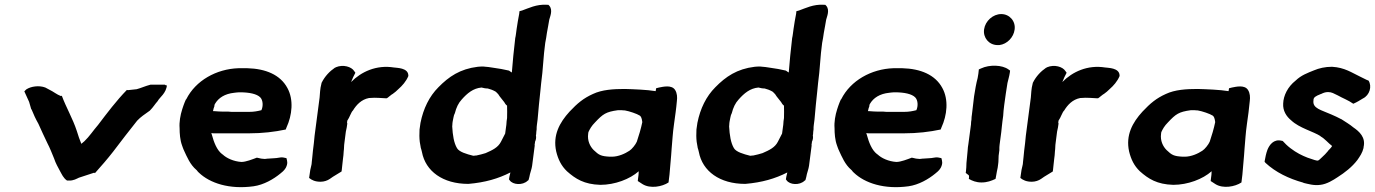

<svg xmlns="http://www.w3.org/2000/svg" viewBox="-20 -775 5765 805"><path d="M82 -392 102 -348 111 -317H112C121 -295 129 -277 141 -256C153 -229 166 -201 179 -174C189 -155 198 -132 207 -110C213 -91 224 -72 232 -57C239 -45 245 -29 261 -18H269C288 -17 302 -26 311 -30L375 -51L378 -49C404 -78 431 -109 455 -140C488 -183 521 -227 555 -269C570 -285 587 -296 608 -311C623 -326 630 -339 641 -351C648 -366 678 -384 680 -420L678 -416L671 -420H611C588 -414 572 -406 553 -401L516 -397L512 -398C468 -353 429 -301 391 -251C371 -228 355 -203 334 -183L321 -172C314 -188 308 -207 302 -226C285 -278 257 -325 239 -374L236 -372C217 -379 206 -390 185 -400L170 -408C144 -418 109 -413 90 -400Z M733 -238C733 -215 735 -188 743 -166C745 -159 748 -153 750 -147L751 -146V-145C764 -117 777 -85 803 -63C807 -60 807 -57 814 -51C860 -7 942 20 1043 6C1086 0 1127 -24 1155 -47C1161 -52 1171 -59 1178 -71C1188 -90 1184 -100 1181 -112C1171 -114 1163 -117 1150 -114C1135 -111 1127 -112 1105 -110H1103C1091 -108 1090 -108 1075 -110L1057 -114C1038 -107 1011 -96 992 -96C960 -98 929 -112 913 -128H912L911 -129C889 -146 877 -178 868 -211C867 -213 867 -214 866 -217C870 -216 876 -216 883 -216H1024C1080 -216 1131 -222 1178 -232L1181 -240C1205 -292 1212 -357 1185 -406C1155 -462 1093 -487 1017 -489H980C887 -486 800 -437 761 -359L760 -358L759 -357C756 -349 752 -342 749 -332L744 -317C736 -292 731 -263 733 -238ZM873 -309C874 -316 877 -325 879 -330V-333C879 -334 879 -335 881 -339C896 -365 923 -382 962 -386C966 -387 973 -387 982 -388H986C1026 -388 1057 -381 1071 -367C1083 -355 1084 -330 1076 -313C1060 -309 1045 -306 1026 -306H958C950 -306 945 -306 938 -307H916C903 -307 892 -308 878 -309Z M1328 -426C1321 -400 1322 -383 1320 -366L1299 -206C1297 -184 1295 -165 1292 -143C1290 -126 1289 -108 1287 -94V-93C1287 -85 1283 -74 1281 -63L1276 -29C1287 -20 1301 -13 1324 -13C1339 -13 1353 -18 1363 -25L1376 -34C1387 -41 1401 -49 1412 -56L1413 -63C1415 -78 1416 -95 1418 -109C1419 -119 1421 -129 1421 -140C1423 -154 1422 -164 1424 -176L1430 -223C1433 -235 1435 -247 1436 -256V-258L1435 -260L1436 -269C1446 -283 1452 -305 1460 -312C1474 -335 1495 -358 1527 -364C1558 -367 1582 -363 1596 -363H1602C1610 -368 1615 -374 1624 -380H1625C1635 -387 1643 -394 1651 -402C1666 -415 1683 -434 1692 -456V-460C1690 -491 1644 -490 1633 -492H1632C1558 -504 1494 -474 1452 -431C1457 -444 1464 -459 1470 -470L1465 -477C1454 -495 1419 -506 1388 -493L1387 -492L1384 -491C1362 -476 1342 -455 1329 -429L1328 -427Z M1739 -232C1738 -215 1738 -196 1740 -180L1744 -157V-156C1746 -149 1748 -144 1749 -138C1764 -57 1837 -4 1943 -4H1944C2014 -10 2069 -26 2120 -52C2119 -48 2117 -40 2116 -35L2114 -23L2117 -19C2130 0 2171 3 2192 -17L2196 -20C2199 -28 2200 -37 2202 -45C2204 -54 2209 -66 2211 -80L2222 -165C2221 -168 2222 -171 2223 -177V-180C2227 -189 2229 -197 2227 -208L2228 -212C2228 -218 2229 -226 2230 -233V-235C2230 -240 2230 -244 2231 -251L2234 -274C2238 -315 2241 -357 2246 -397C2247 -406 2248 -415 2249 -427C2257 -483 2258 -539 2266 -595C2269 -608 2271 -624 2273 -637C2276 -656 2280 -672 2283 -693C2286 -705 2299 -733 2283 -751L2279 -755H2273C2229 -758 2195 -740 2169 -731L2158 -728L2157 -718C2153 -696 2149 -676 2146 -653C2144 -640 2143 -626 2140 -614V-613C2134 -565 2130 -518 2126 -471C2125 -471 2117 -477 2114 -479C2093 -484 2071 -488 2048 -491L2028 -494C2020 -495 2013 -495 2007 -496H2005C1999 -496 1990 -496 1983 -495C1909 -486 1862 -454 1818 -409C1780 -371 1755 -320 1743 -260ZM1877 -259 1878 -266C1879 -270 1883 -295 1886 -298L1887 -300C1893 -324 1902 -343 1916 -358C1939 -384 1964 -405 1999 -408C2007 -406 2015 -404 2025 -404C2036 -401 2045 -398 2056 -392C2060 -390 2063 -386 2069 -380C2076 -368 2087 -357 2094 -347C2096 -344 2099 -337 2106 -332C2107 -315 2106 -297 2106 -280C2105 -272 2103 -262 2103 -252L2098 -215C2091 -202 2085 -189 2080 -180C2068 -157 2046 -146 2016 -133C2004 -129 1991 -126 1977 -123H1972L1968 -122H1964C1936 -129 1905 -138 1896 -154C1883 -176 1878 -208 1876 -245C1876 -248 1877 -252 1877 -259Z M2312 -140C2320 -107 2333 -80 2357 -57C2393 -25 2429 -2 2497 0C2558 0 2621 -24 2658 -57C2658 -48 2657 -38 2655 -25L2654 -16L2674 -3C2706 17 2756 8 2783 -10L2787 -43C2788 -55 2789 -66 2790 -78L2792 -101C2794 -115 2794 -132 2796 -152C2800 -195 2800 -212 2806 -255C2811 -292 2815 -317 2818 -352C2820 -367 2819 -384 2811 -397C2797 -421 2759 -411 2743 -408L2731 -405L2729 -393H2728C2692 -399 2635 -401 2599 -402C2552 -402 2504 -399 2466 -381C2426 -363 2401 -342 2368 -307C2326 -261 2297 -208 2312 -140ZM2446 -214 2447 -221C2453 -234 2460 -247 2475 -262C2508 -297 2520 -306 2571 -313C2581 -313 2595 -313 2598 -312H2600C2618 -309 2651 -298 2663 -290C2668 -286 2671 -279 2673 -263C2668 -238 2658 -204 2650 -181C2645 -169 2629 -149 2619 -143C2601 -131 2573 -118 2545 -118H2537C2499 -120 2491 -125 2469 -146C2454 -161 2442 -185 2446 -214Z M2900 -232C2899 -215 2899 -196 2901 -180L2905 -157V-156C2907 -149 2909 -144 2910 -138C2925 -57 2998 -4 3104 -4H3105C3175 -10 3230 -26 3281 -52C3280 -48 3278 -40 3277 -35L3275 -23L3278 -19C3291 0 3332 3 3353 -17L3357 -20C3360 -28 3361 -37 3363 -45C3365 -54 3370 -66 3372 -80L3383 -165C3382 -168 3383 -171 3384 -177V-180C3388 -189 3390 -197 3388 -208L3389 -212C3389 -218 3390 -226 3391 -233V-235C3391 -240 3391 -244 3392 -251L3395 -274C3399 -315 3402 -357 3407 -397C3408 -406 3409 -415 3410 -427C3418 -483 3419 -539 3427 -595C3430 -608 3432 -624 3434 -637C3437 -656 3441 -672 3444 -693C3447 -705 3460 -733 3444 -751L3440 -755H3434C3390 -758 3356 -740 3330 -731L3319 -728L3318 -718C3314 -696 3310 -676 3307 -653C3305 -640 3304 -626 3301 -614V-613C3295 -565 3291 -518 3287 -471C3286 -471 3278 -477 3275 -479C3254 -484 3232 -488 3209 -491L3189 -494C3181 -495 3174 -495 3168 -496H3166C3160 -496 3151 -496 3144 -495C3070 -486 3023 -454 2979 -409C2941 -371 2916 -320 2904 -260ZM3038 -259 3039 -266C3040 -270 3044 -295 3047 -298L3048 -300C3054 -324 3063 -343 3077 -358C3100 -384 3125 -405 3160 -408C3168 -406 3176 -404 3186 -404C3197 -401 3206 -398 3217 -392C3221 -390 3224 -386 3230 -380C3237 -368 3248 -357 3255 -347C3257 -344 3260 -337 3267 -332C3268 -315 3267 -297 3267 -280C3266 -272 3264 -262 3264 -252L3259 -215C3252 -202 3246 -189 3241 -180C3229 -157 3207 -146 3177 -133C3165 -129 3152 -126 3138 -123H3133L3129 -122H3125C3097 -129 3066 -138 3057 -154C3044 -176 3039 -208 3037 -245C3037 -248 3038 -252 3038 -259Z M3479 -238C3479 -215 3481 -188 3489 -166C3491 -159 3494 -153 3496 -147L3497 -146V-145C3510 -117 3523 -85 3549 -63C3553 -60 3553 -57 3560 -51C3606 -7 3688 20 3789 6C3832 0 3873 -24 3901 -47C3907 -52 3917 -59 3924 -71C3934 -90 3930 -100 3927 -112C3917 -114 3909 -117 3896 -114C3881 -111 3873 -112 3851 -110H3849C3837 -108 3836 -108 3821 -110L3803 -114C3784 -107 3757 -96 3738 -96C3706 -98 3675 -112 3659 -128H3658L3657 -129C3635 -146 3623 -178 3614 -211C3613 -213 3613 -214 3612 -217C3616 -216 3622 -216 3629 -216H3770C3826 -216 3877 -222 3924 -232L3927 -240C3951 -292 3958 -357 3931 -406C3901 -462 3839 -487 3763 -489H3726C3633 -486 3546 -437 3507 -359L3506 -358L3505 -357C3502 -349 3498 -342 3495 -332L3490 -317C3482 -292 3477 -263 3479 -238ZM3619 -309C3620 -316 3623 -325 3625 -330V-333C3625 -334 3625 -335 3627 -339C3642 -365 3669 -382 3708 -386C3712 -387 3719 -387 3728 -388H3732C3772 -388 3803 -381 3817 -367C3829 -355 3830 -330 3822 -313C3806 -309 3791 -306 3772 -306H3704C3696 -306 3691 -306 3684 -307H3662C3649 -307 3638 -308 3624 -309Z M4064 -371C4061 -351 4058 -314 4055 -295C4054 -288 4053 -282 4053 -273C4052 -268 4051 -261 4051 -253L4040 -170C4039 -162 4037 -154 4037 -144C4035 -130 4034 -104 4032 -91V-90C4032 -80 4031 -66 4030 -57L4029 -50L4042 -40C4042 -39 4043 -36 4043 -33L4042 -25C4056 -17 4073 -10 4095 -10C4119 -10 4137 -17 4154 -25L4157 -41C4158 -51 4161 -60 4163 -72L4165 -87C4167 -99 4166 -110 4167 -122L4170 -145V-146C4170 -155 4170 -162 4171 -168L4178 -221C4180 -236 4181 -254 4183 -267L4186 -289C4187 -314 4193 -354 4197 -382C4199 -396 4202 -413 4204 -427C4206 -437 4212 -456 4214 -471L4215 -479L4208 -484C4182 -503 4129 -505 4093 -488L4084 -484L4082 -466C4082 -463 4080 -457 4079 -448C4073 -426 4068 -397 4064 -371ZM4106 -652C4101 -617 4126 -587 4161 -586H4170C4203 -590 4230 -619 4234 -651C4239 -686 4213 -716 4178 -716C4143 -716 4111 -687 4106 -652Z M4310 -426C4303 -400 4304 -383 4302 -366L4281 -206C4279 -184 4277 -165 4274 -143C4272 -126 4271 -108 4269 -94V-93C4269 -85 4265 -74 4263 -63L4258 -29C4269 -20 4283 -13 4306 -13C4321 -13 4335 -18 4345 -25L4358 -34C4369 -41 4383 -49 4394 -56L4395 -63C4397 -78 4398 -95 4400 -109C4401 -119 4403 -129 4403 -140C4405 -154 4404 -164 4406 -176L4412 -223C4415 -235 4417 -247 4418 -256V-258L4417 -260L4418 -269C4428 -283 4434 -305 4442 -312C4456 -335 4477 -358 4509 -364C4540 -367 4564 -363 4578 -363H4584C4592 -368 4597 -374 4606 -380H4607C4617 -387 4625 -394 4633 -402C4648 -415 4665 -434 4674 -456V-460C4672 -491 4626 -490 4615 -492H4614C4540 -504 4476 -474 4434 -431C4439 -444 4446 -459 4452 -470L4447 -477C4436 -495 4401 -506 4370 -493L4369 -492L4366 -491C4344 -476 4324 -455 4311 -429L4310 -427Z M4714 -140C4722 -107 4735 -80 4759 -57C4795 -25 4831 -2 4899 0C4960 0 5023 -24 5060 -57C5060 -48 5059 -38 5057 -25L5056 -16L5076 -3C5108 17 5158 8 5185 -10L5189 -43C5190 -55 5191 -66 5192 -78L5194 -101C5196 -115 5196 -132 5198 -152C5202 -195 5202 -212 5208 -255C5213 -292 5217 -317 5220 -352C5222 -367 5221 -384 5213 -397C5199 -421 5161 -411 5145 -408L5133 -405L5131 -393H5130C5094 -399 5037 -401 5001 -402C4954 -402 4906 -399 4868 -381C4828 -363 4803 -342 4770 -307C4728 -261 4699 -208 4714 -140ZM4848 -214 4849 -221C4855 -234 4862 -247 4877 -262C4910 -297 4922 -306 4973 -313C4983 -313 4997 -313 5000 -312H5002C5020 -309 5053 -298 5065 -290C5070 -286 5073 -279 5075 -263C5070 -238 5060 -204 5052 -181C5047 -169 5031 -149 5021 -143C5003 -131 4975 -118 4947 -118H4939C4901 -120 4893 -125 4871 -146C4856 -161 4844 -185 4848 -214Z M5282 -97 5286 -92C5328 -53 5383 -26 5445 -9V-8H5446C5464 -4 5489 4 5516 0C5543 -3 5570 -20 5588 -32C5618 -51 5649 -75 5671 -104C5682 -120 5692 -134 5697 -155V-158C5707 -199 5679 -224 5654 -241C5640 -253 5621 -264 5606 -274L5605 -275H5604C5589 -283 5576 -289 5562 -295C5520 -314 5482 -320 5487 -354V-355C5487 -367 5496 -372 5516 -380L5518 -381H5519C5527 -385 5536 -389 5548 -389C5564 -389 5572 -383 5589 -375C5608 -364 5633 -355 5654 -340C5670 -347 5681 -354 5694 -362C5723 -376 5733 -413 5718 -437C5706 -441 5698 -447 5682 -454C5648 -470 5618 -492 5565 -495H5564C5536 -495 5510 -489 5489 -480C5462 -469 5436 -460 5412 -437C5379 -411 5361 -374 5360 -341C5358 -311 5373 -287 5394 -270C5428 -238 5486 -224 5517 -204L5516 -203H5517C5534 -194 5549 -175 5565 -163C5565 -161 5556 -150 5549 -144V-143C5540 -132 5532 -124 5521 -114C5510 -104 5508 -100 5500 -102C5489 -104 5476 -110 5462 -114C5439 -123 5416 -134 5390 -154C5377 -164 5367 -174 5358 -184L5353 -185C5320 -193 5302 -167 5294 -147C5288 -131 5285 -114 5283 -103Z"/></svg>

Font: Hussar Pisanka
Style: BdKur
Weight: 700
Designer: Robert Jablonski
Foundry: Cannot Into Space Fonts
Version: Version 1.070